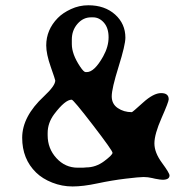

<svg xmlns="http://www.w3.org/2000/svg" viewBox="-20 -690 730 714"><path d="M247.1 -543V-525.9Q247.1 -488.3 277.8 -442.4Q291.5 -421.9 298.3 -421.9H302.7Q331.1 -421.9 363.8 -480.5Q383.8 -516.6 383.8 -551.3Q383.8 -585.9 366.5 -605.7Q349.1 -625.5 326.2 -625.5H318.4Q289.1 -625.5 268.1 -601.3Q247.1 -577.1 247.1 -543ZM300.3 -67.4Q336.4 -67.4 367.4 -90.6Q398.4 -113.8 398.4 -121.8Q398.4 -129.9 325.7 -224.6Q252.9 -319.3 246.6 -319.3Q222.2 -319.3 181.6 -265.6Q157.2 -232.9 157.2 -195.3V-187Q157.2 -137.7 189.7 -102.1Q222.2 -66.4 269 -66.4H288.6Q296.4 -67.4 300.3 -67.4ZM446.3 -549.8Q446.3 -522.9 420.9 -441.7Q395.5 -360.4 395.5 -331.8Q395.5 -303.2 418 -288.1Q440.4 -272.9 470.2 -272.9Q472.7 -272.9 511.7 -308.3Q550.8 -343.8 579.1 -343.8Q607.4 -343.8 607.4 -320.8Q607.4 -311.5 580.8 -251.2Q554.2 -190.9 554.2 -156.7Q554.2 -122.6 582.3 -84.5Q610.4 -46.4 610.4 -37.6Q610.4 -21.5 584.5 -21.5Q577.1 -21.5 556.6 -25.4L546.4 -27.8Q529.8 -31.7 513.9 -31.7Q498 -31.7 447.3 -25.6Q396.5 -19.5 342.8 -8.1Q289.1 3.4 249.8 3.4Q210.4 3.4 174.1 -11Q137.7 -25.4 114.3 -48.3Q62.5 -98.6 62.5 -177.7Q62.5 -256.8 143.6 -332Q185.5 -371.1 185.5 -390.6Q185.5 -393.6 168.7 -441.4Q151.9 -489.3 151.9 -521Q151.9 -579.1 194.8 -623Q213.4 -642.1 243.9 -656.2Q274.4 -670.4 308.6 -670.4Q369.6 -670.4 408 -636Q446.3 -601.6 446.3 -549.8Z"/></svg>

Font: Averia Gruesa Libre
Style: Regular
Weight: 400
Italic angle: -1.70001°
Version: Version 1.002